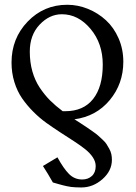

<svg xmlns="http://www.w3.org/2000/svg" viewBox="-20 -516 582 821"><path d="M507.3 -252Q507.3 -157.7 449.2 -87.9Q391.1 -18.1 298.3 -5.9Q305.2 -1.5 325 11.2Q344.7 23.9 352.1 29.1Q359.4 34.2 376 45.7Q392.6 57.1 399.4 63.5Q406.2 69.8 418.2 80.8Q430.2 91.8 435.5 100.3Q440.9 108.9 447.3 120.4Q453.6 131.8 456.1 143.3Q458.5 154.8 458.5 167.5Q458.5 214.4 418.2 250Q377.9 285.6 327.6 285.6Q314.5 285.6 303 284.9Q291.5 284.2 284.2 283.4Q276.9 282.7 265.1 280Q253.4 277.3 248.5 276.1Q243.7 274.9 228 270.5Q212.4 266.1 206.1 264.2Q184.6 226.1 163.6 193.8L225.6 156.7Q251.5 204.1 274.9 227.8Q298.3 251.5 331.5 251.5Q356.4 251.5 372.8 236.6Q389.2 221.7 389.2 194.3Q389.2 175.3 377 156.7Q364.7 138.2 343.8 121.6Q322.8 105 295.9 87.6Q269 70.3 239.3 51Q209.5 31.7 179.4 10.3Q149.4 -11.2 122.6 -38.1Q95.7 -64.9 74.7 -95.2Q53.7 -125.5 41.5 -165Q29.3 -204.6 29.3 -248.5Q29.3 -352.1 98.4 -423.8Q167.5 -495.6 267.6 -495.6Q313 -495.6 356.2 -478Q399.4 -460.4 433.1 -429.4Q466.8 -398.4 487.1 -352.1Q507.3 -305.7 507.3 -252ZM107.4 -295.4Q107.4 -250 118.4 -210.9Q129.4 -171.9 150.1 -140.9Q170.9 -109.9 194.1 -86.7Q217.3 -63.5 248 -40.5H259.3Q336.9 -40.5 378.2 -92.8Q419.4 -145 419.4 -239.7Q419.4 -330.6 366.9 -392.8Q314.5 -455.1 244.6 -455.1Q191.4 -455.1 149.4 -410.6Q107.4 -366.2 107.4 -295.4Z"/></svg>

Font: Flanker
Style: Regular
Weight: 400
Designer: Flanker
Foundry: Flanker
Version: Version 2.027